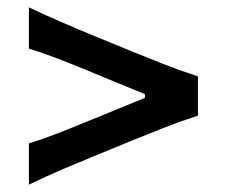

<svg xmlns="http://www.w3.org/2000/svg" viewBox="-20 -559 612 518"><path d="M58 -61V-172Q108 -188 159.8 -208.8Q211.5 -229.5 262.5 -250.5L371 -295V-305L262.5 -349.5Q211.5 -371 159.8 -391.5Q108 -412 58 -428V-539Q106 -516.5 151.8 -496.8Q197.5 -477 238 -460.5L335.5 -420.5Q374.5 -404.5 420.2 -386.5Q466 -368.5 514 -353V-247Q466 -231.5 420.2 -213.5Q374.5 -195.5 335.5 -179.5L238 -139.5Q197.5 -123 151.8 -103.5Q106 -84 58 -61Z"/></svg>

Font: Commissioner Flair Medium
Style: Regular
Weight: 500
Designer: Kostas Bartsokas
Foundry: Kostas Bartsokas
Version: Version 1.000; ttfautohint (v1.8.3)